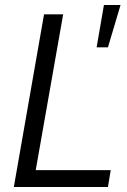

<svg xmlns="http://www.w3.org/2000/svg" viewBox="-20 -743 506 763"><path d="M35 0 155 -686H231L122 -67H420L409 0ZM364 -555 393 -723H459L409 -555Z"/></svg>

Font: Archivo SemiCondensed Light
Style: Italic
Weight: 300
Width: 4
Italic angle: -10°
Designer: Hector Gatti
Foundry: Omnibus-Type
Version: Version 2.001